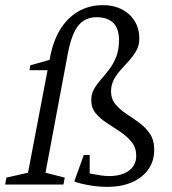

<svg xmlns="http://www.w3.org/2000/svg" viewBox="-39 -718 670 747"><path d="M378 9Q345 9 309.5 3Q274 -3 250 -12L287 -115H310V-43Q332 -39 350.5 -36Q369 -33 385 -33Q434 -33 462.5 -54Q491 -75 491 -112Q491 -143 473.5 -165Q456 -187 430 -204.5Q404 -222 377.5 -239Q351 -256 333.5 -277Q316 -298 316 -328Q316 -353 327 -372Q338 -391 354 -409Q370 -427 386 -448Q402 -469 413 -496.5Q424 -524 424 -562Q424 -606 402 -628.5Q380 -651 336 -651Q293 -651 266.5 -619.5Q240 -588 225 -510L138 -46L213 -27L208 0H-19L-14 -27L70 -46L146 -445H76L79 -464L154 -485Q165 -552 193 -599.5Q221 -647 264 -672.5Q307 -698 361 -698Q424 -698 463.5 -662Q503 -626 503 -567Q503 -542 492 -522Q481 -502 464.5 -483.5Q448 -465 431.5 -447Q415 -429 404 -408.5Q393 -388 393 -362Q393 -333 410 -312.5Q427 -292 452 -275.5Q477 -259 502 -241Q527 -223 544 -198Q561 -173 561 -135Q561 -70 511 -30.5Q461 9 378 9Z"/></svg>

Font: Manuale Light
Style: Italic
Weight: 300
Italic angle: -11°
Version: Version 1.002